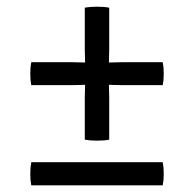

<svg xmlns="http://www.w3.org/2000/svg" viewBox="-20 -554 580 574"><path d="M73.5 -368Q72 -360 71.2 -352.2Q70.5 -344.5 70.5 -334Q70.5 -323.5 71.2 -315.2Q72 -307 73.5 -299.5H197Q205 -299.5 217.8 -300Q230.5 -300.5 238.5 -300.5H301.5Q309.5 -300.5 322.2 -300Q335 -299.5 343.5 -299.5H466.5Q468 -307 468.8 -315.2Q469.5 -323.5 469.5 -334Q469.5 -344.5 468.8 -352.2Q468 -360 466.5 -368H343.5Q335 -368 322.2 -367.5Q309.5 -367 301.5 -367H238.5Q230.5 -367 217.8 -367.5Q205 -368 197 -368ZM233.5 -405Q233.5 -397 234 -384Q234.5 -371 234.5 -363V-304.5Q234.5 -296.5 234 -283.8Q233.5 -271 233.5 -262.5V-136.5Q241.5 -135 250.5 -134.2Q259.5 -133.5 270 -133.5Q280 -133.5 289.8 -134.2Q299.5 -135 306.5 -136.5V-262.5Q306.5 -271 306 -283.8Q305.5 -296.5 305.5 -304.5V-363Q305.5 -371 306 -384Q306.5 -397 306.5 -405V-531Q299.5 -532.5 289.8 -533.2Q280 -534 270 -534Q259.5 -534 250.5 -533.2Q241.5 -532.5 233.5 -531ZM73.5 0Q72 -8.5 71.2 -16.5Q70.5 -24.5 70.5 -34.5Q70.5 -45 71.2 -52.2Q72 -59.5 73.5 -69H466.5Q468 -59.5 468.8 -52.2Q469.5 -45 469.5 -34.5Q469.5 -24.5 468.8 -16.5Q468 -8.5 466.5 0Z"/></svg>

Font: Signika Light
Style: Regular
Weight: 300
Designer: Anna Giedry
Foundry: Anna Giedry
Version: Version 2.000